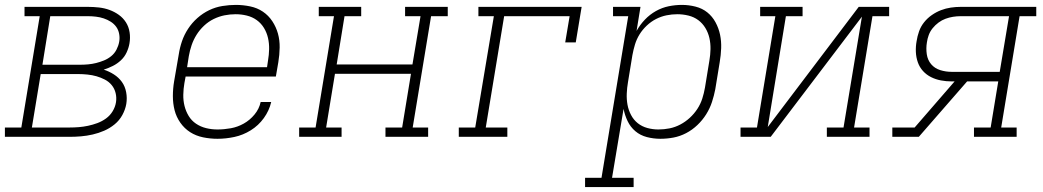

<svg xmlns="http://www.w3.org/2000/svg" viewBox="-35 -558 4255 783"><path d="M-15 0V-38H52L127 -492H65V-530H323Q346 -530 368.5 -527.5Q391 -525 411.5 -517.5Q432 -510 449.5 -497.5Q467 -485 478.5 -467Q490 -449 493.5 -426.5Q497 -404 493 -381Q490 -363 481.5 -344.5Q473 -326 458 -312Q443 -298 425 -289Q407 -280 388 -274Q410 -267 429.5 -254.5Q449 -242 462 -224Q475 -206 479.5 -182Q484 -158 480 -134Q476 -111 464 -89Q452 -67 432.5 -51Q413 -35 390 -25Q367 -15 343 -9.5Q319 -4 295.5 -2Q272 0 249 0ZM138 -294H292Q308 -294 324.5 -295.5Q341 -297 357 -301Q373 -305 389 -311.5Q405 -318 418.5 -329Q432 -340 440 -355.5Q448 -371 451 -387Q454 -403 451 -419.5Q448 -436 439 -448.5Q430 -461 416.5 -469.5Q403 -478 388 -483Q373 -488 356.5 -490Q340 -492 323 -492H170ZM95 -38H249Q268 -38 286.5 -39.5Q305 -41 324 -45Q343 -49 362 -56Q381 -63 397.5 -75Q414 -87 424.5 -104.5Q435 -122 438 -141Q441 -160 436.5 -178.5Q432 -197 420.5 -211Q409 -225 392.5 -233.5Q376 -242 358.5 -247Q341 -252 321.5 -254Q302 -256 283 -256H131Z M852 8Q822 8 793 2Q764 -4 740.5 -19Q717 -34 700.5 -57.5Q684 -81 677 -108.5Q670 -136 670 -166Q670 -196 675 -226L694 -336Q698 -363 707 -389.5Q716 -416 732 -440.5Q748 -465 770 -484.5Q792 -504 818 -516.5Q844 -529 872 -533.5Q900 -538 927 -538Q956 -538 985 -532Q1014 -526 1037 -510.5Q1060 -495 1075.5 -471.5Q1091 -448 1098.5 -421Q1106 -394 1105.5 -364Q1105 -334 1100 -304L1090 -246H722L717 -219Q713 -196 712.5 -172Q712 -148 717.5 -126Q723 -104 734.5 -85Q746 -66 764.5 -53.5Q783 -41 805.5 -35.5Q828 -30 852 -30Q879 -30 906.5 -35Q934 -40 959 -54Q984 -68 1003 -91Q1022 -114 1028 -142H1071Q1063 -107 1041 -76.5Q1019 -46 987.5 -26.5Q956 -7 921 0.5Q886 8 852 8ZM1054 -284 1058 -311Q1062 -334 1062.5 -357.5Q1063 -381 1058 -403Q1053 -425 1041.5 -444Q1030 -463 1012 -476Q994 -489 971.5 -494.5Q949 -500 926 -500Q903 -500 880.5 -495.5Q858 -491 836.5 -480.5Q815 -470 797 -453Q779 -436 766.5 -416Q754 -396 746.5 -374Q739 -352 735 -329L728 -284Z M1185 0V-38H1252L1327 -492H1265V-530H1438V-492H1370L1338 -295H1647L1680 -492H1617V-530H1791V-492H1723L1648 -38H1711V0H1537V-38H1605L1641 -257H1331L1295 -38H1358V0Z M1836 0V-38H1903L1979 -492H1916V-530H2337L2313 -385H2270L2288 -492H2021L1946 -38H2034V0Z M2351 205V167H2418L2527 -492H2465V-530H2577L2561 -432Q2575 -457 2595 -478Q2615 -499 2640 -513Q2665 -527 2692 -532.5Q2719 -538 2746 -538Q2746 -538 2746 -538Q2746 -538 2746 -538Q2774 -538 2801.5 -531Q2829 -524 2849.5 -507.5Q2870 -491 2883 -467Q2896 -443 2901.5 -416.5Q2907 -390 2906 -361.5Q2905 -333 2900 -304L2882 -194Q2877 -168 2868.5 -142Q2860 -116 2845 -92Q2830 -68 2809 -48Q2788 -28 2763 -15Q2738 -2 2711.5 3Q2685 8 2658 8Q2630 8 2603 1Q2576 -6 2556 -23Q2536 -40 2524.5 -64Q2513 -88 2508 -114L2461 167H2549V205ZM2650 -30Q2673 -30 2695.5 -34.5Q2718 -39 2739 -50Q2760 -61 2778 -77.5Q2796 -94 2809 -114Q2822 -134 2829 -156Q2836 -178 2840 -201L2858 -311Q2862 -334 2862.5 -357.5Q2863 -381 2858 -403Q2853 -425 2841.5 -444Q2830 -463 2812.5 -476Q2795 -489 2772.5 -494.5Q2750 -500 2727 -500Q2705 -500 2683 -495.5Q2661 -491 2640.5 -480.5Q2620 -470 2602.5 -453.5Q2585 -437 2573 -417.5Q2561 -398 2554.5 -376.5Q2548 -355 2544 -333L2526 -223Q2522 -200 2521 -176.5Q2520 -153 2524 -131Q2528 -109 2538.5 -89Q2549 -69 2566 -55.5Q2583 -42 2605 -36Q2627 -30 2650 -30Z M2985 0V-38H3052L3127 -492H3065V-530H3238V-492H3170L3096 -40L3467 -530H3591V-492H3523L3448 -38H3511V0H3337V-38H3405L3480 -490L3108 0Z M3604 0V-38H3695L3858 -226H3846Q3824 -226 3802.5 -230Q3781 -234 3762 -243.5Q3743 -253 3729 -268.5Q3715 -284 3708 -304Q3701 -324 3700 -346Q3699 -368 3703 -390Q3706 -410 3713 -430Q3720 -450 3733.5 -467Q3747 -484 3765 -496.5Q3783 -509 3802.5 -516.5Q3822 -524 3842.5 -527Q3863 -530 3883 -530H4191V-492H4123L4048 -38H4111V0H3937V-38H4005L4036 -226H3909L3712 0ZM3846 -265H4042L4080 -492H3883Q3867 -492 3851.5 -489.5Q3836 -487 3821 -481.5Q3806 -476 3792.5 -466Q3779 -456 3768.5 -443Q3758 -430 3752.5 -415Q3747 -400 3745 -385Q3741 -361 3744.5 -337Q3748 -313 3762.5 -296Q3777 -279 3799.5 -272Q3822 -265 3846 -265Z"/></svg>

Font: Iosevka Curly Slab XLtExObl
Style: Regular
Weight: 200
Width: 7
Italic angle: -9°
Monospace: yes
Designer: Belleve Invis
Foundry: Belleve Invis
Version: Version 11.0.0; ttfautohint (v1.8.3)